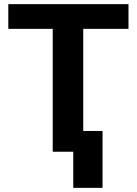

<svg xmlns="http://www.w3.org/2000/svg" viewBox="-20 -731 658 925"><path d="M599 -592V-711H20V-592H234V0H381V-592ZM474 174V-100H333V174Z"/></svg>

Font: Asimov
Style: Regular
Weight: 500
Designer: Google
Version: Version 2.000980; 2014